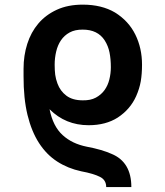

<svg xmlns="http://www.w3.org/2000/svg" viewBox="-20 -558 698 811"><path d="M534.8 232.2H428.6Q428.6 202.4 402.7 189.3Q389.6 182.5 369.7 176.5Q349.8 170.5 322.8 165.5Q266.7 153.4 221.6 124.3Q176.5 95.2 144.9 46.3Q113.3 -2.5 96.2 -72.4Q79.2 -142.4 79.5 -236.5V-268.1Q79.5 -323.5 95.2 -372.7Q110.8 -421.9 142 -458.6Q173.3 -495.4 220.2 -516.9Q267 -538.4 329.5 -538.4Q409.4 -538.4 465.6 -505.3Q523.4 -469.5 551.8 -411.6Q579.9 -354.4 579.9 -284.8Q579.9 -246.1 574.6 -214.8Q569.2 -183.6 555 -151.6Q530.2 -96.2 477.3 -61.4Q426.8 -29.1 354.4 -29.1Q256.7 -29.1 189.3 -96.6Q203.8 -24.5 244.3 12.4Q284.4 49.4 347.3 61.8Q409.8 73.5 451.3 92Q534.8 126.4 534.8 232.2ZM329.5 -134.2Q362.2 -133.5 384.8 -145.6Q407.3 -157.7 421.5 -177.4Q435.7 -197.1 441.9 -222.5Q448.2 -247.9 448.2 -274.1Q448.2 -308.6 442.6 -336.3Q437.1 -364 422.2 -387.4Q392.8 -432.9 329.5 -432.9Q296.5 -433.2 274 -420.8Q251.4 -408.4 237.4 -387.6Q223.4 -366.8 217.2 -339.8Q210.9 -312.9 210.9 -284.8Q210.9 -260.7 213.2 -242.5Q215.6 -224.4 222.7 -205.3Q234.4 -173.3 260.5 -153.8Q286.6 -134.2 329.5 -134.2Z"/></svg>

Font: Linik Sans SemiBold
Style: Regular
Weight: 600
Designer: Fonts by Rasmus Andersson / Changes by Cristiano Sobral with parts from Marc Monis
Foundry: rsms
Version: Version 3.020; ttfautohint (v1.6)